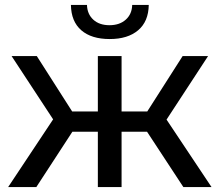

<svg xmlns="http://www.w3.org/2000/svg" viewBox="-20 -757 889 777"><path d="M575 -224 722 0H836L654 -273L822 -530H719L576 -306H472V-530H376V-306H272L129 -530H27L195 -274L13 0H127L273 -224H376V0H472V-224ZM309 -634.5C336.3 -610.8 374.7 -599 424 -599C472.7 -599 511 -610.8 539 -634.5C567 -658.2 581.3 -692.3 582 -737H515C514.3 -712.3 505.7 -692.5 489 -677.5C472.3 -662.5 450.3 -655 423 -655C395.7 -655 373.8 -662.5 357.5 -677.5C341.2 -692.5 332.7 -712.3 332 -737H267C267.7 -692.3 281.7 -658.2 309 -634.5Z"/></svg>

Font: Rookery
Style: Regular
Weight: 400
Designer: Ryan Kimball / Julieta Ulanovsky
Foundry: Motorola Mobility LLC.
Version: Version 1.0